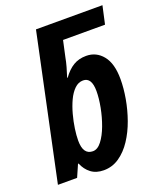

<svg xmlns="http://www.w3.org/2000/svg" viewBox="-142 -850 796 950"><g transform="rotate(-20 256.0 -375.0)"><path d="M240 10Q200 10 173.5 -10Q147 -30 133 -64H130L102 0H1L162 -760H512L491 -665H270L251 -578Q248 -560 240.5 -533Q233 -506 225 -482H228Q253 -517 282 -534.5Q311 -552 350 -552Q403 -552 437 -510Q471 -468 471 -386Q471 -338 461.5 -284Q452 -230 433.5 -178Q415 -126 387 -83.5Q359 -41 322 -15.5Q285 10 240 10ZM221 -97Q246 -97 267.5 -125Q289 -153 305 -196Q321 -239 330 -286Q339 -333 339 -371Q339 -443 294 -443Q269 -443 249 -423.5Q229 -404 214.5 -373Q200 -342 190 -305Q180 -268 175 -233Q170 -198 170 -171Q170 -97 221 -97Z"/></g></svg>

Font: Noto Sans Condensed
Style: Bold Italic
Weight: 700
Width: 3
Italic angle: -12°
Designer: Monotype Design Team
Foundry: Monotype Imaging Inc.
Version: Version 2.013; ttfautohint (v1.8.4.7-5d5b)